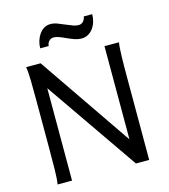

<svg xmlns="http://www.w3.org/2000/svg" viewBox="-131 -1024 994 1127"><g transform="rotate(-15 366.0 -460.0)"><path d="M166 -561.5V0H78.1Q83.5 -29.3 84.5 -84.7Q85.4 -140.1 85.4 -212.4V-500.5Q85.4 -572.8 84.5 -628.2Q83.5 -683.6 78.1 -712.9H166L554.2 -146.5V-712.9H642.1Q639.6 -698.2 638.2 -676.8Q636.7 -655.3 636 -628.2Q635.3 -601.1 635 -568.8Q634.8 -536.6 634.8 -500.5V0H554.2ZM186.5 -798.3Q186.5 -820.8 193.1 -842.5Q199.7 -864.3 211.7 -881.6Q223.6 -898.9 241 -909.7Q258.3 -920.4 280.3 -920.4Q300.8 -920.4 319.8 -913.3Q338.9 -906.2 364.7 -895Q391.1 -883.8 408 -877.7Q424.8 -871.6 440.4 -871.6Q457.5 -871.6 468.5 -883.8Q479.5 -896 481.9 -913.1H533.2Q533.2 -889.6 526.6 -867.7Q520 -845.7 507.6 -828.6Q495.1 -811.5 477.1 -801.3Q459 -791 436.5 -791Q417 -791 397.2 -797.6Q377.4 -804.2 355 -814.5Q326.7 -827.6 309.8 -833.7Q293 -839.8 279.3 -839.8Q261.2 -839.8 250.5 -828.1Q239.7 -816.4 237.8 -798.3H186.5Z"/></g></svg>

Font: Andika DR AuSIL
Style: Regular
Weight: 400
Designer: Annie Olsen & Victor Gaultney
Foundry: SIL International
Version: Version 0.003